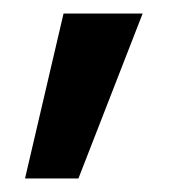

<svg xmlns="http://www.w3.org/2000/svg" viewBox="-20 -141 267 284"><path d="M17 123 74 -121H191L96 123Z"/></svg>

Font: DM Sans SemiBold
Style: Regular
Weight: 600
Designer: Colophon Foundry, Jonny Pinhorn
Foundry: Colophon Foundry
Version: Version 4.004; ttfautohint (v1.8.4.7-5d5b)